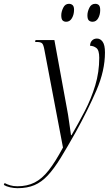

<svg xmlns="http://www.w3.org/2000/svg" viewBox="-154 -746 585 1006"><path d="M-62 240Q-81 240 -101 235.5Q-121 231 -134 223L-130 213Q-117 220 -100.5 225Q-84 230 -63 230Q-12 230 27 210.5Q66 191 101 146.5Q136 102 176 27L79 -483Q74 -512 66.5 -519Q59 -526 40 -526H30L32 -536H131L196 -181Q203 -146 208 -108Q213 -70 218 -38H221Q257 -100 290.5 -164.5Q324 -229 345 -298.5Q366 -368 366 -443Q366 -483 351 -494.5Q336 -506 318 -506Q318 -523 328 -533.5Q338 -544 354 -544Q372 -544 384 -527Q396 -510 396 -471Q396 -376 351.5 -273Q307 -170 243 -54Q198 26 163.5 82Q129 138 96.5 173Q64 208 26.5 224Q-11 240 -62 240ZM331 -632Q319 -632 311.5 -639Q304 -646 304 -666Q304 -684 314 -705Q324 -726 345 -726Q357 -726 364 -719Q371 -712 371 -693Q371 -669 360.5 -650.5Q350 -632 331 -632ZM193 -632Q181 -632 174 -639Q167 -646 167 -666Q167 -684 177 -705Q187 -726 207 -726Q219 -726 226.5 -719Q234 -712 234 -695Q234 -670 223 -651Q212 -632 193 -632Z"/></svg>

Font: Noto Serif Display ExtraCondensed Light
Style: Italic
Weight: 300
Width: 2
Italic angle: -12°
Designer: Monotype Design Team
Foundry: Monotype Imaging Inc.
Version: Version 2.009